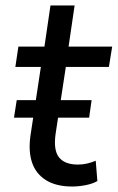

<svg xmlns="http://www.w3.org/2000/svg" viewBox="-20 -671 429 700"><path d="M243 9Q185 9 148 -14Q111 -37 97 -78Q83 -119 91 -176L129 -427H36L47 -501H142L164 -651H252L230 -501H389L377 -427H220L183 -185Q174 -124 195 -97.5Q216 -71 264 -71Q282 -71 298.5 -75Q315 -79 329 -85L335 -11Q318 -1 292.5 4Q267 9 243 9ZM31 -242 41 -306H314L305 -242Z"/></svg>

Font: Nunitoga
Style: Medium Italic
Weight: 500
Italic angle: -9°
Designer: Vernon Adams
Foundry: Vernon Adams
Version: Version 1.0